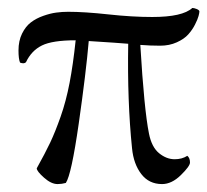

<svg xmlns="http://www.w3.org/2000/svg" viewBox="-20 -464 526 487"><path d="M26.9 -335.9Q26.9 -360.4 35.9 -378.7Q44.9 -397 58.3 -407.2Q71.8 -417.5 89.8 -423.8Q107.9 -430.2 122.8 -432.1Q137.7 -434.1 152.8 -434.1Q194.3 -434.1 254.9 -427.5Q315.4 -420.9 366.2 -420.9Q442.9 -420.9 467.8 -443.8Q472.2 -443.8 478.8 -441.2Q485.4 -438.5 485.8 -435.1Q485.8 -431.6 483.6 -423.3Q481.4 -415 474.6 -401.6Q467.8 -388.2 457.5 -376.7Q447.3 -365.2 428.5 -356.7Q409.7 -348.1 386.2 -348.1Q360.8 -348.1 335.9 -350.1Q345.7 -185.1 357.9 -125Q364.7 -90.8 383.5 -75.4Q402.3 -60.1 422.9 -60.1Q441.9 -60.1 455.1 -68.8Q461.9 -63.5 461.9 -51.8Q461.9 -42.5 438.7 -19.8Q415.5 2.9 391.1 2.9Q357.9 2.9 338.4 -22.5Q318.8 -47.9 314.9 -87.9Q302.7 -207 305.2 -353Q282.7 -355 205.1 -359.9Q198.2 -279.8 179.7 -150.4Q161.1 -21 147 0Q136.7 2.9 126 2.9Q109.9 2.9 91.6 -13.4Q73.2 -29.8 73.2 -37.1Q94.7 -75.7 107.4 -102.5Q120.1 -129.4 133.8 -168.2Q147.5 -207 156.5 -253.9Q165.5 -300.8 171.9 -361.8Q112.8 -361.8 86.2 -348.6Q59.6 -335.4 45.9 -306.2Q41 -301.3 30.8 -305.2Q26.9 -314.9 26.9 -335.9Z"/></svg>

Font: Crimson
Style: Roman
Weight: 400
Version: Version 0.8